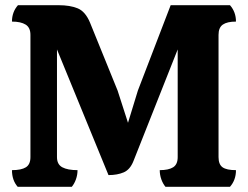

<svg xmlns="http://www.w3.org/2000/svg" viewBox="-20 -718 953 738"><path d="M48 0Q26 -25 26 -64Q62 -64 79.5 -75Q97 -86 97 -114V-584Q97 -612 78.5 -623.5Q60 -635 26 -635Q26 -672 49 -698H206Q249 -698 278.5 -686Q308 -674 326 -631L432 -370L472 -246L510 -370L636 -698H864Q887 -672 887 -635Q853 -635 836.5 -623.5Q820 -612 820 -584V-114Q820 -86 835.5 -75Q851 -64 887 -64Q887 -26 864 0H616Q606 -12 600 -29Q594 -46 594 -64Q628 -64 645.5 -75Q663 -86 663 -114V-528L493 -99Q480 -66 455.5 -55.5Q431 -45 397 -45L199 -528V-114Q199 -86 219.5 -75Q240 -64 278 -64Q278 -46 272 -29Q266 -12 256 0Z"/></svg>

Font: Calistoga
Style: Regular
Weight: 400
Designer: Yvonne Schuttler, Eben Sorkin
Foundry: www.sorkintype.com
Version: Version 1.010; ttfautohint (v1.8.4.7-5d5b)